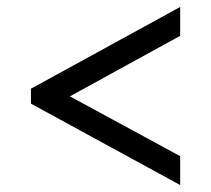

<svg xmlns="http://www.w3.org/2000/svg" viewBox="-20 -634 607 552"><path d="M69 -336V-379L498 -614V-531L181 -357L498 -185V-102Z"/></svg>

Font: Noto Serif Sinhala ExtraBold
Style: Regular
Weight: 800
Designer: Jelle Bosma - Monotype Design Team
Foundry: Monotype Imaging Inc.
Version: Version 2.007; ttfautohint (v1.8.4.7-5d5b)